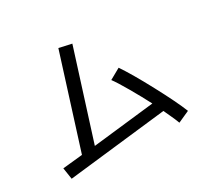

<svg xmlns="http://www.w3.org/2000/svg" viewBox="-155 -951 1204 1152"><g transform="rotate(-30 447.0 -374.5)"><path d="M749 -67 730 -108 50 -31 38 -110 175 -124 373 -750 459 -731 269 -132 695 -180Q662 -244 619 -318.5Q576 -393 552 -425L627 -467Q677 -394 752.5 -252.5Q828 -111 858 -35L778 1Q768 -27 749 -67Z"/></g></svg>

Font: Kakao Big Sans
Style: Regular
Weight: 400
Designer: Park Young-rak; Lee Sang-min; Kim Jung-jin; Min Bon; Park Min-gyu;
Foundry: Kakao Corporation
Version: Version 2.003